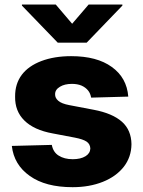

<svg xmlns="http://www.w3.org/2000/svg" viewBox="-20 -794 615 825"><path d="M531.2 -378.9 371.6 -374.5Q368.2 -393.6 358.4 -405.3Q347.7 -418.5 330.1 -426.3Q312.5 -433.6 289.1 -433.6Q257.8 -433.6 237.8 -421.4Q216.3 -408.7 216.8 -388.7Q216.3 -373.5 230 -361.3Q244.1 -348.6 277.8 -342.3L382.8 -322.3Q463.4 -307.1 504.4 -270.5Q543.9 -234.9 544.9 -174.8Q544.4 -119.1 511.7 -77.1Q478.5 -35.2 421.9 -12.7Q364.3 10.3 292 10.3Q175.3 10.3 107.9 -38.1Q40 -85.9 30.8 -167L202.6 -171.4Q208.5 -140.1 231.9 -125.5Q256.3 -109.9 292.5 -109.9Q326.2 -109.9 347.2 -122.6Q367.2 -134.8 368.2 -155.8Q367.2 -175.3 352.1 -185.5Q336.9 -195.8 301.8 -202.6L206.5 -220.7Q125.5 -235.4 84.5 -276.4Q43.9 -316.4 44.9 -378.9Q44.4 -433.6 73.7 -472.7Q102.5 -510.7 157.7 -531.7Q213.4 -552.7 285.6 -552.7Q396.5 -552.7 460.4 -506.3Q524.9 -460 531.2 -378.9ZM74.2 -774.4H219.7L290 -691.9L360.8 -774.4H505.9V-770L352.5 -610.8H228L74.2 -770Z"/></svg>

Font: My Font
Style: Regular
Weight: 500
Designer: Rasmus Andersson
Foundry: rsms
Version: Version 0.001